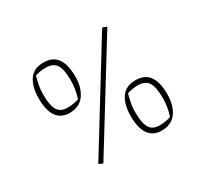

<svg xmlns="http://www.w3.org/2000/svg" viewBox="-127 -793 1059 989"><g transform="rotate(-30 402.5 -299.0)"><path d="M207 -7 576 -606 601 -596 231 4ZM110 -452Q110 -521 137.5 -561Q165 -601 223 -601Q278 -601 304 -564.5Q330 -528 330 -457Q330 -390 300 -349Q270 -308 212 -308Q162 -308 136 -344Q110 -380 110 -452ZM283 -348Q300 -398 300 -451Q300 -515 282.5 -543.5Q265 -572 220 -572Q187 -572 157 -562Q140 -506 140 -458Q140 -394 157 -365.5Q174 -337 215 -337Q254 -337 283 -348ZM475 -136Q475 -205 502.5 -245Q530 -285 588 -285Q643 -285 669 -248.5Q695 -212 695 -141Q695 -74 665 -33Q635 8 577 8Q527 8 501 -28Q475 -64 475 -136ZM648 -32Q665 -82 665 -135Q665 -199 647.5 -227.5Q630 -256 585 -256Q552 -256 522 -246Q505 -190 505 -142Q505 -78 522 -49.5Q539 -21 580 -21Q619 -21 648 -32Z"/></g></svg>

Font: Athiti ExtraLight
Style: Regular
Weight: 250
Version: Version 1.032